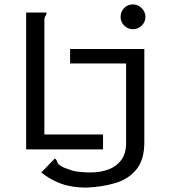

<svg xmlns="http://www.w3.org/2000/svg" viewBox="-20 -680 790 874"><path d="M585 -547Q562 -547 545.5 -563.5Q529 -580 529 -603Q529 -627 545 -643.5Q561 -660 585 -660Q608 -660 625 -643Q642 -626 642 -603Q642 -580 625 -563.5Q608 -547 585 -547ZM99 0V-623H192Q192 -613 187 -607.5Q182 -602 182 -589V-68H449V0ZM372 174Q306 174 256.5 155.5Q207 137 168 105L230 41Q237 47 238.5 52Q240 57 243 63Q246 69 259.5 77Q273 85 305 95Q322 101 347 103Q372 105 392 105Q437 105 473.5 91.5Q510 78 532 48.5Q554 19 554 -28V-391H299V-457H637V-32Q637 46 602 90Q567 134 507.5 152.5Q448 171 372 174Z"/></svg>

Font: Inconsolata ExtraExpanded Thin
Style: Regular
Weight: 100
Width: 8
Monospace: yes
Designer: Raph Levien, Cyreal, Brenton Simpson
Foundry: Raph Levien, Cyreal, Google
Version: Version 3.100; ttfautohint (v1.8.4.7-5d5b)